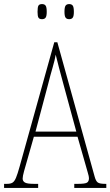

<svg xmlns="http://www.w3.org/2000/svg" viewBox="-22 -921 541 941"><path d="M-2 0V-20H13Q30 -20 39.5 -26Q49 -32 56.5 -50Q64 -68 74 -104L244 -714H259L442 -55Q448 -33 457.5 -26.5Q467 -20 492 -20H499V0H342V-20H362Q395 -20 404.5 -26Q414 -32 414 -48Q414 -56 408.5 -74Q403 -92 398 -111L358 -251H144L109 -128Q103 -108 96 -82.5Q89 -57 89 -46Q89 -33 100 -26.5Q111 -20 143 -20H165V0ZM152 -276H352L293 -493Q277 -551 267 -589.5Q257 -628 251 -653Q247 -628 236 -590.5Q225 -553 214 -509ZM317 -827Q305 -827 299.5 -834.5Q294 -842 294 -863Q294 -886 299.5 -893.5Q305 -901 317 -901Q329 -901 334.5 -893.5Q340 -886 340 -863Q340 -842 334.5 -834.5Q329 -827 317 -827ZM184 -827Q171 -827 166.5 -834.5Q162 -842 162 -863Q162 -886 166.5 -893.5Q171 -901 184 -901Q196 -901 201.5 -893.5Q207 -886 207 -863Q207 -842 201.5 -834.5Q196 -827 184 -827Z"/></svg>

Font: Noto Serif Georgian ExtraCondensed Thin
Style: Regular
Weight: 100
Width: 2
Designer: Monotype Design Team, Akaki Razmadze
Foundry: Google LLC
Version: Version 2.003; ttfautohint (v1.8.4.7-5d5b)